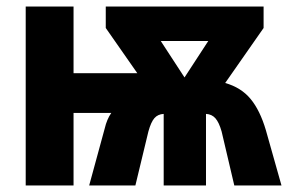

<svg xmlns="http://www.w3.org/2000/svg" viewBox="-20 -570 890 590"><path d="M790 -550V-484L672 -315Q721 -301 750 -266Q779 -231 797 -170L845 0H700L661 -166Q653 -194 642 -206.5Q631 -219 613 -220V0H483V-220Q465 -219 454.5 -207Q444 -195 436 -166L396 0H254L302 -176Q305 -189 310 -201Q315 -213 322 -223H206V0H59V-550H206V-345H402L305 -484V-550ZM620 -444H474L547 -332Z"/></svg>

Font: Noto Sans Condensed ExtraBold
Style: Regular
Weight: 800
Width: 3
Designer: Monotype Design Team
Foundry: Monotype Imaging Inc.
Version: Version 2.013; ttfautohint (v1.8.4.7-5d5b)